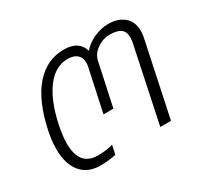

<svg xmlns="http://www.w3.org/2000/svg" viewBox="-111 -652 877 824"><g transform="rotate(-30 327.5 -240.0)"><path d="M43 -141Q43 -183 53 -229Q81 -360 140 -427.5Q199 -495 284 -495Q358 -495 375 -437Q399 -464 434 -479.5Q469 -495 504 -495Q552 -495 581.5 -470Q611 -445 611 -400Q611 -386 608 -369L530 0H477L554 -366Q558 -382 558 -398Q558 -426 541 -439Q524 -452 487 -452Q453 -452 423 -431Q393 -410 387 -378L342 -169H293L338 -378Q340 -385 340 -398Q340 -424 324 -438Q308 -452 278 -452Q217 -452 172.5 -393.5Q128 -335 105 -229Q94 -176 94 -139Q94 -28 184 -28Q230 -28 260 -38L250 7Q213 15 172 15Q111 15 77 -25.5Q43 -66 43 -141Z"/></g></svg>

Font: Prompt ExtraLight
Style: Italic
Weight: 275
Italic angle: -12°
Designer: Katatrad Team
Foundry: CadsonDemak
Version: Version 1.000